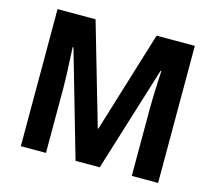

<svg xmlns="http://www.w3.org/2000/svg" viewBox="-102 -840 1084 966"><g transform="rotate(15 440.0 -357.0)"><path d="M368 0 210 -549H206Q207 -524 209 -485.5Q211 -447 212.5 -406.5Q214 -366 214 -336V0H83V-714H281L434 -186H437L599 -714H798V0H661V-340Q661 -370 662 -409Q663 -448 665 -486Q667 -524 668 -548H664L494 0Z"/></g></svg>

Font: Noto Sans Gurmukhi UI SemiCondensed
Style: Bold
Weight: 700
Width: 4
Designer: Jelle Bosma - Monotype Design Team
Foundry: Monotype Imaging Inc.
Version: Version 2.004; ttfautohint (v1.8.4.7-5d5b)